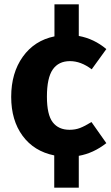

<svg xmlns="http://www.w3.org/2000/svg" viewBox="-20 -711 518 892"><path d="M474 -46Q414 1 346 13V161H232V11Q138 -8 85 -80Q32 -152 32 -261Q32 -372 86 -447.5Q140 -523 233 -542V-691H346V-544Q417 -531 474 -483L406 -389Q356 -427 305 -427Q252 -427 225 -388Q198 -349 198 -262Q198 -178 225 -143Q252 -108 303 -108Q330 -108 352 -116.5Q374 -125 405 -144Z"/></svg>

Font: FiraGOUPP
Style: Bold
Weight: 700
Designer: bBox Type
Foundry: bBox Type GmbH
Version: Version 1.001